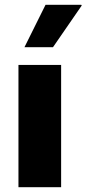

<svg xmlns="http://www.w3.org/2000/svg" viewBox="-20 -781 361 801"><path d="M57 0V-510H235V0ZM82 -584 170 -761H319L321 -758L201 -584Z"/></svg>

Font: Chivo Medium ExtraBold
Style: Regular
Weight: 800
Version: Version 2.002